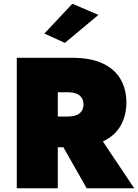

<svg xmlns="http://www.w3.org/2000/svg" viewBox="-20 -1010 740 1030"><path d="M508 -930 328 -780 218 -830 368 -990ZM70 -700H365Q468 -700 532.5 -669Q597 -638 627.5 -584Q658 -530 658 -460Q658 -391 627.5 -336.5Q597 -282 532 -251L700 0H445L320 -220H290V0H70ZM345 -515H290V-385H345Q386 -385 407 -402Q428 -419 428 -450Q428 -481 407 -498Q386 -515 345 -515Z"/></svg>

Font: Jost* Black
Style: Regular
Weight: 900
Version: Version 3.7